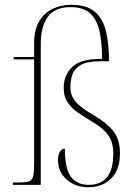

<svg xmlns="http://www.w3.org/2000/svg" viewBox="-20 -775 570 805"><path d="M351 10Q294 10 258.5 -23Q223 -56 223 -103Q223 -123 230.5 -137.5Q238 -152 252 -152Q252 -66 278 -33Q304 0 352 0Q455 0 455 -131Q455 -179 433.5 -208.5Q412 -238 368 -264Q336 -283 308.5 -301.5Q281 -320 264 -345Q247 -370 247 -407Q247 -459 282.5 -494Q318 -529 408 -528Q408 -594 397.5 -643Q387 -692 358.5 -718.5Q330 -745 276 -745Q209 -745 180 -703.5Q151 -662 151 -593V0H34V-10H58Q88 -10 101.5 -14.5Q115 -19 119 -35.5Q123 -52 123 -87V-526H37V-536H123V-591Q123 -650 144.5 -686Q166 -722 201.5 -738.5Q237 -755 278 -755Q344 -755 378 -725.5Q412 -696 424.5 -643Q437 -590 437 -518H400Q345 -518 318.5 -502.5Q292 -487 283.5 -462Q275 -437 275 -409Q275 -377 294.5 -351.5Q314 -326 373 -292Q427 -260 455 -225.5Q483 -191 483 -131Q483 -64 446.5 -27Q410 10 351 10Z"/></svg>

Font: Noto Serif Display SemiCondensed Thin
Style: Regular
Weight: 100
Width: 4
Designer: Monotype Design Team
Foundry: Monotype Imaging Inc.
Version: Version 2.009